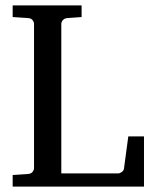

<svg xmlns="http://www.w3.org/2000/svg" viewBox="-20 -691 571 711"><path d="M26.9 0V-43L85 -46.9Q95.7 -47.9 100.8 -54.7Q106 -61.5 106 -68.8V-602.1Q106 -609.4 100.8 -616.2Q95.7 -623 85 -624L26.9 -627.9V-670.9H282.2V-627.9L229 -624Q218.3 -623 212.6 -616.2Q207 -609.4 207 -602.1V-48.8H417Q423.8 -48.8 430.9 -54Q438 -59.1 439 -65.9L455.1 -186H513.2V0Z"/></svg>

Font: BabelStone Ogham Bound
Style: Regular
Weight: 400
Designer: Andrew West
Foundry: BabelStone
Version: Version 2.02 March 14, 2022